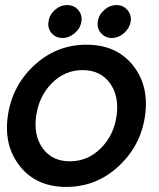

<svg xmlns="http://www.w3.org/2000/svg" viewBox="-20 -737 634 764"><path d="M229 -585.9Q202.1 -585.9 185.5 -605Q168.9 -624 172.9 -651.1Q176.8 -678.2 198.5 -697.5Q220.2 -716.8 247.1 -716.8Q273.9 -716.8 291 -697.5Q308.1 -678.2 304 -651.1Q299.8 -624 277.3 -605Q254.9 -585.9 229 -585.9ZM424.8 -585.9Q398.9 -585.9 382.1 -605Q365.2 -624 369.1 -651.1Q373 -678.2 395 -697.5Q417 -716.8 443.8 -716.8Q469.7 -716.8 486.8 -697.5Q503.9 -678.2 500 -650.9Q495.1 -624 473.4 -605Q451.7 -585.9 424.8 -585.9ZM11.2 -275.9Q28.3 -396 116.7 -477.5Q205.1 -559.1 324 -559.1Q442.9 -559.1 508.5 -477.5Q574.2 -396 557.1 -275.9Q540 -156.7 451.4 -75Q362.8 6.8 243.9 6.8Q125 6.8 59.6 -75.2Q-5.9 -157.2 11.2 -275.9ZM257.8 -95.2Q329.6 -95.2 381.3 -147.2Q433.1 -199.2 443.8 -275.9Q455.1 -354 417.5 -406Q379.9 -458 308.8 -458Q237.8 -458 186.3 -406Q134.8 -354 124 -275.9Q112.8 -198.7 149.9 -147Q187 -95.2 257.8 -95.2Z"/></svg>

Font: Oakes Grotesk
Style: Medium Italic
Weight: 500
Designer: Samuel Oakes
Foundry: Samuel Oakes
Version: Version 1.0 | wf-rip DC20170320